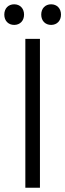

<svg xmlns="http://www.w3.org/2000/svg" viewBox="-28 -874 304 894"><path d="M90 0H158V-693H90ZM164 -806C164 -777 183 -758 210 -758C237 -758 256 -777 256 -806C256 -835 237 -854 210 -854C183 -854 164 -835 164 -806ZM38 -758C65 -758 84 -777 84 -806C84 -835 65 -854 38 -854C11 -854 -8 -835 -8 -806C-8 -777 11 -758 38 -758Z"/></svg>

Font: Repo Light
Style: Regular
Weight: 300
Designer: Stefan Peev
Foundry: Context Ltd
Version: Version 001.502